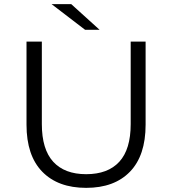

<svg xmlns="http://www.w3.org/2000/svg" viewBox="-20 -901 832 927"><path d="M108 -299V-700H182V-302Q182 -180 237 -120Q292 -60 396 -60Q501 -60 556 -120Q611 -180 611 -302V-700H683V-299Q683 -150 607.5 -72Q532 6 396 6Q260 6 184 -72Q108 -150 108 -299ZM229 -881H324L461 -757H391Z"/></svg>

Font: APTA Sans Regular
Style: Regular
Weight: 400
Version: Version 7.200